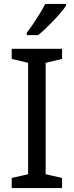

<svg xmlns="http://www.w3.org/2000/svg" viewBox="-20 -1030 379 984"><path d="M298 -66H40V-118L124 -137V-708L40 -728V-780H298V-728L214 -708V-137L298 -118ZM318 -1000Q309 -986 292 -966Q275 -946 254.5 -924.5Q234 -903 213.5 -883.5Q193 -864 175 -850H117V-862Q132 -881 149.5 -907Q167 -933 184 -960.5Q201 -988 212 -1010H318Z"/></svg>

Font: Noto Sans Malayalam UI
Style: Regular
Weight: 400
Designer: Jelle Bosma - Monotype Design Team
Foundry: Monotype Imaging Inc.
Version: Version 2.104